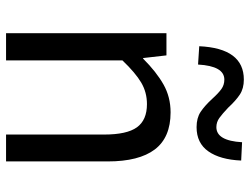

<svg xmlns="http://www.w3.org/2000/svg" viewBox="-118 -728 845 650"><g transform="rotate(90 305.0 -402.5)"><path d="M92 -543H167L176 -464H178Q223 -509 265.5 -533Q308 -557 360 -557Q445 -557 485.5 -503.5Q526 -450 526 -344V0H435V-332Q435 -409 410.5 -443Q386 -477 332 -477Q292 -477 259 -457.5Q226 -438 184 -394V0H92ZM314 -698Q295 -719 281 -729Q267 -739 249 -739Q203 -739 198 -650L136 -654Q143 -805 249 -805Q279 -805 299.5 -791.5Q320 -778 344 -752Q365 -732 379 -722Q393 -712 410 -712Q456 -712 461 -799L523 -796Q520 -725 492 -685Q464 -645 410 -645Q379 -645 358.5 -658.5Q338 -672 314 -698Z"/></g></svg>

Font: Merged Yaku Han JP
Style: Regular
Weight: 400
Designer: Ryoko NISHIZUKA 西塚涼子 (kana, bopomofo & ideographs); Paul D. Hunt (Latin, Greek & Cyrillic); Sandoll Communications 산돌커뮤니
Foundry: Adobe
Version: Version 2.004